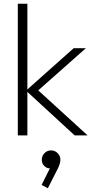

<svg xmlns="http://www.w3.org/2000/svg" viewBox="-20 -722 511 1024"><path d="M75 0V-702H126V-245L373 -465H438L184 -240L447 0H378L126 -232V0ZM235 282 202 264 246 176Q229 176 216 163Q203 150 203 130Q203 109 217.5 94.5Q232 80 253 80Q272 80 287 94.5Q302 109 302 130Q302 138 299 150Q296 162 287 180Z"/></svg>

Font: Outfit ExtraLight
Style: Regular
Weight: 200
Designer: Rodrigo Fuenzalida
Foundry: fragTYPE
Version: Version 1.100; ttfautohint (v1.8.4.7-5d5b);gftools[0.9.27]